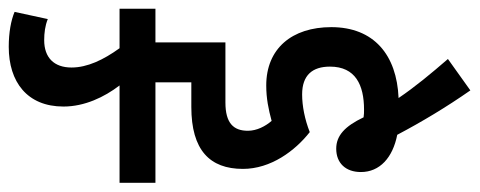

<svg xmlns="http://www.w3.org/2000/svg" viewBox="-340 -568 1069 428"><g transform="rotate(-90 194.0 -354.5)"><path d="M197 -215C240 -215 259 -192 259 -153C259 -96 218 -77 163 -77C158 -77 152 -77 146 -78C126 -120 105 -139 76 -139C44 -139 24 -118 24 -84C24 -42 56 -13 107 -3C136 52 169 107 206 160L276 110C244 73 214 37 189 0C285 -4 347 -55 347 -150C347 -238 299 -295 217 -295C188 -295 164 -290 138 -283C126 -297 116 -316 116 -336C116 -368 133 -386 179 -386H313V-542H388V-622H300C274 -658 257 -694 257 -729C257 -768 279 -790 318 -790C334 -790 350 -788 365 -782L381 -856C362 -864 335 -869 303 -869C225 -869 170 -828 170 -747C170 -700 191 -656 217 -622H0V-542H224V-462H169C73 -462 31 -421 31 -347C31 -285 71 -231 113 -198C141 -209 171 -215 197 -215Z"/></g></svg>

Font: Noto Sans Devanagari ExtraCondensed Medium
Style: Regular
Weight: 500
Width: 2
Designer: Jelle Bosma - Monotype Design Team
Foundry: Monotype Imaging Inc.
Version: Version 2.004